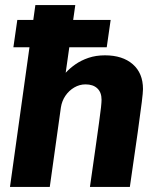

<svg xmlns="http://www.w3.org/2000/svg" viewBox="-20 -740 636 760"><path d="M19.5 0 120 -720H278L240 -452Q256.5 -470 278.8 -485.5Q301 -501 330.2 -511Q359.5 -521 395.5 -521Q465 -521 505.5 -485.8Q546 -450.5 546 -387.5Q546 -374.5 541.2 -335.5Q536.5 -296.5 525.2 -216.5Q514 -136.5 494 0H336Q349 -90.5 357.8 -152.8Q366.5 -215 372 -254.2Q377.5 -293.5 379.8 -314.8Q382 -336 382 -345Q382 -374.5 365.2 -390.2Q348.5 -406 318.5 -406Q295 -406 274 -393.8Q253 -381.5 239 -361Q225 -340.5 221 -314.5L177 0ZM33 -553 48.5 -661H418L402.5 -553Z"/></svg>

Font: Chivo Medium
Style: Italic
Weight: 500
Italic angle: -8.05°
Designer: Hector Gatti
Foundry: Omnibus-Type
Version: Version 2.002